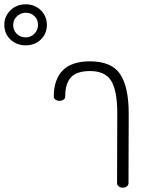

<svg xmlns="http://www.w3.org/2000/svg" viewBox="-207 -869 721 889"><path d="M-187 -754Q-187 -794 -158.5 -821.5Q-130 -849 -88 -849Q-46 -849 -18 -821.5Q10 -794 10 -754Q10 -713 -18 -686Q-46 -659 -88 -659Q-130 -659 -158.5 -686Q-187 -713 -187 -754ZM-31 -754Q-31 -778 -47 -794Q-63 -810 -88 -810Q-111 -810 -128.5 -793.5Q-146 -777 -146 -753Q-146 -729 -129.5 -712.5Q-113 -696 -88 -696Q-64 -696 -47.5 -713Q-31 -730 -31 -754ZM335 -22 336 -344Q336 -449 308 -494.5Q280 -540 210 -540Q149 -540 122 -511.5Q95 -483 95 -422Q95 -413 87 -407.5Q79 -402 68 -402Q58 -402 50 -407.5Q42 -413 42 -422Q42 -501 83.5 -543Q125 -585 209 -585Q310 -585 349.5 -525.5Q389 -466 389 -343L388 -22Q388 -12 380.5 -6Q373 0 362 0Q350 0 342.5 -6Q335 -12 335 -22Z"/></svg>

Font: Mali Light
Style: Regular
Weight: 300
Designer: Kitiyaporn Chalermlarp | Katatrad Aksorn Co.,Ltd.
Foundry: Cadson Demak Co.,Ltd.
Version: Version 1.000; ttfautohint (v1.6)